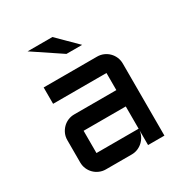

<svg xmlns="http://www.w3.org/2000/svg" viewBox="-167 -849 934 978"><g transform="rotate(-30 300.0 -360.0)"><path d="M80.1 -227.1Q80.1 -247.1 87.6 -264.4Q95.2 -281.7 108.2 -294.9Q121.1 -308.1 138.7 -315.7Q156.2 -323.2 175.8 -323.2H423.8V-423.8H109.9V-520H423.8Q443.8 -520 461.4 -512.5Q479 -504.9 491.9 -491.9Q504.9 -479 512.5 -461.4Q520 -443.8 520 -423.8V0H423.8V-87.9Q422.4 -69.8 414.1 -53.7Q405.8 -37.6 392.8 -25.6Q379.9 -13.7 363.3 -6.8Q346.7 0 328.1 0H175.8Q156.2 0 138.7 -7.6Q121.1 -15.1 108.2 -28.1Q95.2 -41 87.6 -58.6Q80.1 -76.2 80.1 -96.2ZM175.8 -96.2H423.8V-227.1H175.8ZM388.2 -609.9H295.9L130.9 -720.2H276.9Z"/></g></svg>

Font: Aldrich
Style: Regular
Weight: 400
Designer: Matthew Desmond
Foundry: Matthew Desmond
Version: Version 1.002 2011